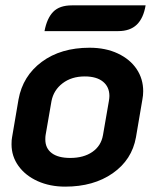

<svg xmlns="http://www.w3.org/2000/svg" viewBox="-20 -687 577 716"><path d="M23 -149Q23 -166 25 -175L49 -316Q65 -404 136 -456.5Q207 -509 314 -509Q374 -509 419.5 -487.5Q465 -466 489.5 -429.5Q514 -393 514 -347Q514 -331 511 -316L487 -175Q472 -91 400.5 -41Q329 9 223 9Q166 9 120.5 -11.5Q75 -32 49 -68Q23 -104 23 -149ZM364 -183 386 -310Q388 -322 388 -329Q388 -363 364 -382.5Q340 -402 296 -402Q247 -402 213.5 -376.5Q180 -351 172 -310L150 -183Q149 -177 149 -167Q149 -134 173 -116Q197 -98 242 -98Q292 -98 324.5 -120.5Q357 -143 364 -183ZM248 -667H523Q515 -619 490 -595Q465 -571 421 -571H146Q155 -619 178.5 -643Q202 -667 248 -667Z"/></svg>

Font: K2D
Style: Bold Italic
Weight: 700
Italic angle: -10°
Designer: Katatrad Aksorn Co.,Ltd.
Foundry: Cadson Demak Co.,Ltd.
Version: Version 1.000; ttfautohint (v1.6)